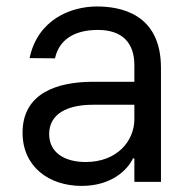

<svg xmlns="http://www.w3.org/2000/svg" viewBox="-20 -573 604 605"><path d="M237.2 12.8C332.4 12.8 382.1 -38.4 399.1 -73.9H403.4V0H487.2V-359.4C487.2 -532.7 355.1 -552.6 285.5 -552.6C203.1 -552.6 98.7 -511.4 73.2 -389.9L153.4 -389.2C164.8 -443.2 208.5 -478.7 288.4 -478.7C365.4 -478.7 403.4 -437.9 403.4 -367.9V-315.3H273.4C160.5 -315.3 51.1 -279.8 51.1 -154.8C51.1 -48.3 133.5 12.8 237.2 12.8ZM134.9 -150.6C134.9 -214.5 192.5 -242.9 272.7 -242.9H403.4V-197.4C403.4 -129.3 349.4 -62.5 250 -62.5C183.2 -62.5 134.9 -92.3 134.9 -150.6Z"/></svg>

Font: Magic Ui Pro
Style: Regular
Weight: 400
Designer: Stefan Endress, Andreas Faust
Version: Version 1.000;FEAKit 1.0